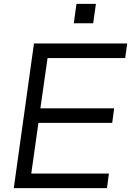

<svg xmlns="http://www.w3.org/2000/svg" viewBox="-20 -969 675 989"><path d="M51 0 155 -745H635L625 -670H225L188 -411H568L558 -336H178L141 -75H541L531 0ZM360 -849 374 -949H474L460 -849Z"/></svg>

Font: Kosmopol Plus Jakarta Sans Italic It
Style: Regular
Weight: 400
Italic angle: -8.04999°
Designer: Gumpita Rahayu
Foundry: Tokotype
Version: Version 2.006